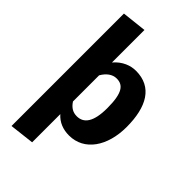

<svg xmlns="http://www.w3.org/2000/svg" viewBox="-310 -919 1257 1257"><g transform="rotate(45 319.0 -290.0)"><path d="M387 -592C338 -592 282 -572 237 -519V-820L66 -801V240L237 220V-41C272 -1 320 18 376 18C517 18 604 -111 604 -288C604 -474 538 -592 387 -592ZM323 -107C287 -107 260 -123 237 -158V-400C261 -442 295 -467 333 -467C392 -467 427 -429 427 -286C427 -158 387 -107 323 -107Z"/></g></svg>

Font: Glow Sans SC Normal ExtraBold
Style: Regular
Weight: 800
Designer: Ryoko NISHIZUKA (kana, bopomofo & ideographs); Paul D. Hunt (Latin, Greek & Cyrillic); Sandoll Communications, Soo-young
Version: Version 0.93